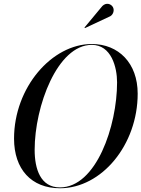

<svg xmlns="http://www.w3.org/2000/svg" viewBox="-20 -995 755 1025"><path d="M569 -908.5C585 -918 592 -941 582.5 -957.5C573 -974 547.5 -983.5 526.5 -963L431 -848L433.5 -845ZM300 10C523 10 715 -222 715 -495C715 -658 613 -760 470 -760C257 -760 55 -528 55 -255C55 -92 147 10 300 10ZM470 -755.5C574 -755.5 605 -637 605 -555C605 -323 494 5.5 300 5.5C196 5.5 165 -93 165 -195C165 -427 286 -755.5 470 -755.5Z"/></svg>

Font: Bodoni* 36pt
Style: Italic
Weight: 400
Italic angle: -13°
Version: Version 2.3